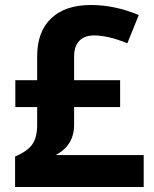

<svg xmlns="http://www.w3.org/2000/svg" viewBox="-20 -744 611 764"><path d="M341.8 -724.1Q437 -724.1 532.2 -684.1L486.8 -571.8Q410.2 -603 354 -603Q315.9 -603 295.4 -581.3Q274.9 -559.6 274.9 -519V-424.8H458V-317.9H274.9V-248Q274.9 -165 201.2 -127H551.8V0H40V-121.1Q90.3 -142.6 109.1 -170.4Q127.9 -198.2 127.9 -247.1V-317.9H41V-424.8H127.9V-520Q127.9 -618.2 183.8 -671.1Q239.7 -724.1 341.8 -724.1Z"/></svg>

Font: Zoram GWebM
Style: Bold
Weight: 700
Foundry: Ascender Corporation
Version: Version 1.000